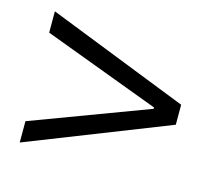

<svg xmlns="http://www.w3.org/2000/svg" viewBox="-67 -610 626 557"><g transform="rotate(15 246.0 -332.0)"><path d="M34 -199 384 -330V-334L34 -465V-529L458 -362V-302L34 -135Z"/></g></svg>

Font: Assistant-zap
Style: zap
Weight: 400
Designer: Hebrew By Ben Nathan, Latin by Paul Hunt
Version: Version 2.001